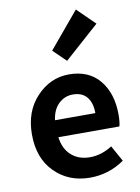

<svg xmlns="http://www.w3.org/2000/svg" viewBox="-100 -990 780 1071"><g transform="rotate(-10 290.0 -455.0)"><path d="M322.3 13.7Q202.1 13.7 123 -65.4Q43.9 -144.5 43.9 -279.3Q43.9 -410.2 121.6 -492.2Q199.2 -574.2 304.7 -574.2Q417 -574.2 478 -500Q539.1 -425.8 539.1 -305.7Q539.1 -261.7 532.2 -239.3H186.5Q195.3 -171.9 236.8 -135.3Q278.3 -98.6 341.8 -98.6Q406.2 -98.6 467.8 -137.7L517.6 -47.9Q429.7 13.7 322.3 13.7ZM184.6 -335.9H413.1Q413.1 -394.5 386.2 -427.2Q359.4 -460 306.6 -460Q260.7 -460 226.6 -427.7Q192.4 -395.5 184.6 -335.9ZM308.6 -650.4 236.3 -720.7 406.2 -923.8 505.9 -826.2Z"/></g></svg>

Font: Nasu
Style: Bold
Weight: 700
Designer: Ryoko NISHIZUKA (kana &amp; ideographs); Paul D. Hunt (Latin, Greek &amp; Cyrillic); Wenlong ZHANG (bopomofo); Sandoll C
Version: Version 2014.1215